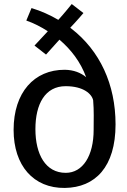

<svg xmlns="http://www.w3.org/2000/svg" viewBox="-20 -904 621 937"><path d="M46.4 -270C46.4 -95.7 143.6 15.1 296.4 13.2C445.3 11.2 543.9 -89.8 543.9 -296.9C543.9 -493.2 466.8 -656.7 329.1 -763.7L322.8 -768.6C352.5 -799.3 387.2 -840.3 387.2 -840.3L330.1 -884.3C330.1 -884.3 293 -837.9 264.6 -807.1C224.6 -830.6 181.2 -850.1 133.8 -864.7L108.4 -803.7C145 -791 180.2 -772.9 213.4 -751.5L148.4 -681.6L204.6 -637.7L270 -710.4C327.1 -662.1 374 -600.1 400.4 -527.3C374 -549.3 338.9 -563 295.9 -563.5C147 -564 46.4 -453.1 46.4 -270ZM300.8 -60.5C202.1 -60.5 152.8 -150.9 152.8 -273.9C152.8 -396.5 200.2 -483.4 300.3 -483.4C388.2 -483.4 428.2 -444.8 434.6 -414.6C439 -362.8 437 -321.3 437 -270.5C437 -143.1 383.8 -60.5 300.8 -60.5Z"/></svg>

Font: Merriweather Sans
Style: Regular
Weight: 400
Designer: Eben Sorkin ( eben@eyebytes.com )
Foundry: Eben Sorkin
Version: Version 1.003